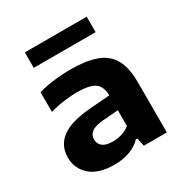

<svg xmlns="http://www.w3.org/2000/svg" viewBox="-177 -893 989 1038"><g transform="rotate(-30 318.0 -374.0)"><path d="M242.5 10Q142.5 10 91.5 -35Q40.5 -80 40.5 -149.5Q40.5 -225.5 100.2 -268.8Q160 -312 293 -320.5L402.5 -329Q401.5 -387 368.2 -409Q335 -431 258 -431Q223 -431 177 -425Q131 -419 89.5 -406.5V-529.5Q136 -543 189.2 -549.2Q242.5 -555.5 287.5 -555.5Q386 -555.5 449 -533Q512 -510.5 542 -457.2Q572 -404 572 -311.5V0H428.5L417 -51.5H408.5Q379 -20.5 335.5 -5.2Q292 10 242.5 10ZM212 -163.5Q212 -136 232.5 -119.5Q253 -103 296 -103Q323.5 -103 351.5 -111.2Q379.5 -119.5 402.5 -138V-236.5L308.5 -229Q255.5 -224.5 233.8 -208Q212 -191.5 212 -163.5ZM123.5 -662V-758.5H509.5V-662Z"/></g></svg>

Font: Encode Sans Expanded Expanded
Style: Bold
Weight: 700
Width: 7
Designer: Multiple Designers
Foundry: Impallari Type
Version: Version 3.000; ttfautohint (v1.8.3) -l 8 -r 50 -G 200 -x 14 